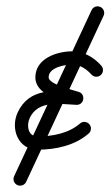

<svg xmlns="http://www.w3.org/2000/svg" viewBox="-20 -453 350 608"><path d="M297.9 -431C287.4 -435.9 274.9 -431.4 270 -420.9C188.2 -245.5 106.4 -70.2 24.7 105.1C19.8 115.6 24.3 128.1 34.8 133C45.4 137.9 57.9 133.4 62.8 122.9C144.5 -52.5 226.3 -227.8 308 -403.1C312.9 -413.6 308.4 -426.1 297.9 -431ZM300.9 -244.8C277.8 -271.2 244.7 -290.5 209 -290.5C159.5 -290.5 92 -267.6 92 -208C92 -151.8 173.8 -135.6 216.6 -122C228.2 -118.3 236.1 -128.3 238 -139.4C240 -150.4 236 -162.5 223.9 -163C152 -165.9 72.9 -176.1 36 -96.9C12.4 -46.4 36.6 21 99 21C155.9 21 216.9 8.1 260.8 -30.2C269.5 -37.8 270.5 -51.1 262.8 -59.8C255.2 -68.5 241.9 -69.5 233.2 -61.8C197.2 -30.4 145.4 -21 99 -21C67.6 -21 63.8 -57.1 74 -79.1C101.1 -137.2 170 -123.1 222.1 -121C234.3 -120.5 241.9 -128.9 243.5 -138.4C245.2 -147.8 240.9 -158.3 229.4 -162C207.6 -168.9 134 -186.6 134 -208C134 -239.8 185.5 -248.5 209 -248.5C232.5 -248.5 254.3 -234.3 269.3 -217.2C277 -208.4 290.3 -207.6 299 -215.2C307.7 -222.8 308.6 -236.1 300.9 -244.8Z"/></svg>

Font: FRB American Cursive Guidelines Arrows Medium
Style: Italic
Weight: 500
Italic angle: -25°
Version: Version 2.0;Modular Font Editor K font №1